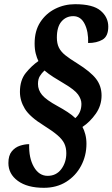

<svg xmlns="http://www.w3.org/2000/svg" viewBox="-20 -780 536 915"><path d="M189 115Q110 115 65 82Q20 49 20 -3Q20 -39 36 -58.5Q52 -78 75 -85.5Q98 -93 119 -93Q117 -27 141.5 15.5Q166 58 207 58Q248 58 272 26Q296 -6 296 -50Q296 -76 286.5 -96Q277 -116 253.5 -136Q230 -156 190 -181Q122 -223 98.5 -261.5Q75 -300 75 -342Q75 -398 103 -432.5Q131 -467 163 -489Q156 -503 150.5 -524Q145 -545 145 -573Q145 -633 172 -674.5Q199 -716 243 -738Q287 -760 338 -760Q423 -760 459.5 -729Q496 -698 496 -653Q496 -607 468.5 -591Q441 -575 400 -575Q402 -629 383.5 -666Q365 -703 329 -703Q295 -703 273 -677.5Q251 -652 251 -601Q251 -573 260.5 -553.5Q270 -534 291 -517Q312 -500 348 -478Q412 -438 438 -404Q464 -370 464 -325Q464 -277 436.5 -238Q409 -199 373 -175Q381 -161 386.5 -140Q392 -119 392 -95Q392 -38 366.5 10Q341 58 295.5 86.5Q250 115 189 115ZM339 -217Q368 -243 368 -285Q368 -307 352 -329.5Q336 -352 285 -382Q258 -398 235 -412.5Q212 -427 192 -444Q179 -432 170 -417.5Q161 -403 161 -380Q161 -351 180.5 -327.5Q200 -304 255 -274Q279 -261 302 -246Q325 -231 339 -217Z"/></svg>

Font: Noto Serif Condensed ExtraBold
Style: Italic
Weight: 800
Width: 3
Italic angle: -12°
Designer: Monotype Design Team
Foundry: Monotype Imaging Inc.
Version: Version 2.014; ttfautohint (v1.8.4.7-5d5b)